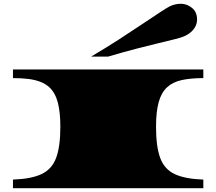

<svg xmlns="http://www.w3.org/2000/svg" viewBox="-20 -999 1148 1019"><path d="M48.8 0V-45.9Q146.5 -49.3 201.2 -75.4Q255.9 -101.6 278.1 -161.6Q300.3 -221.7 300.3 -326.2Q300.3 -403.3 286.9 -454.8Q273.4 -506.3 242.2 -535.6Q221.7 -554.2 193.8 -564.9Q166 -575.7 129.9 -580.1Q93.8 -584.5 48.8 -584.5V-630.4H1059.1V-584.5Q992.2 -584.5 944.3 -574Q896.5 -563.5 866.5 -535.6Q836.4 -507.8 822.3 -457.3Q808.1 -406.7 808.1 -326.2Q808.1 -220.7 830.3 -160.6Q852.5 -100.6 907.2 -75Q961.9 -49.3 1059.1 -45.9V0ZM463.9 -698.7Q546.9 -748 609.9 -788.8Q672.9 -829.6 734.9 -871.1Q790 -907.7 829.3 -933.8Q868.7 -960 883.8 -966.8Q911.6 -979 939.9 -979Q971.7 -979 998.8 -957.3Q1025.9 -935.5 1025.9 -895Q1025.9 -866.7 1007.1 -843Q988.3 -819.3 954.6 -805.2Q939.9 -798.8 907 -790.8Q874 -782.7 823.7 -770.5Q773.4 -758.3 705.8 -741Q638.2 -723.6 554.2 -698.7Z"/></svg>

Font: Asset
Style: Regular
Weight: 400
Version: Version 1.003; ttfautohint (v1.8.4.7-5d5b)